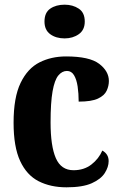

<svg xmlns="http://www.w3.org/2000/svg" viewBox="-20 -790 517 820"><path d="M264 10Q196 10 145 -16Q94 -42 66 -102.5Q38 -163 38 -266Q38 -374 68 -436Q98 -498 148.5 -523.5Q199 -549 262 -549Q362 -549 403.5 -517.5Q445 -486 445 -444Q445 -423 435.5 -402.5Q426 -382 398.5 -369Q371 -356 316 -356Q316 -391 311.5 -421Q307 -451 296 -469Q285 -487 266 -487Q245 -487 229 -467.5Q213 -448 204.5 -400Q196 -352 196 -267Q196 -166 218.5 -114.5Q241 -63 294 -63Q339 -63 370.5 -87.5Q402 -112 417 -147Q444 -132 444 -102Q444 -77 427.5 -51Q411 -25 372 -7.5Q333 10 264 10ZM256 -626Q219 -626 194.5 -644Q170 -662 170 -698Q170 -736 194.5 -753Q219 -770 256 -770Q291 -770 316.5 -753Q342 -736 342 -698Q342 -662 316.5 -644Q291 -626 256 -626Z"/></svg>

Font: Noto Serif Ethiopic Condensed ExtraBold
Style: Regular
Weight: 800
Width: 3
Designer: Monotype Design Team
Foundry: Monotype Imaging Inc.
Version: Version 2.102; ttfautohint (v1.8.4.7-5d5b)